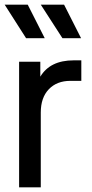

<svg xmlns="http://www.w3.org/2000/svg" viewBox="-25 -804 395 824"><path d="M57 -539H148V-475Q190 -545 291 -545H324V-457H277Q219 -457 184.5 -421Q150 -385 150 -321V0H57ZM150 -784H250L323 -640H243ZM94 -784 167 -640H87L-5 -784Z"/></svg>

Font: BLUETTI 2.0 Normal
Style: Normal
Weight: 400
Designer: Stijn de Vries
Foundry: tokotype
Version: Version 2.005;October 31, 2023;FontCreator 14.0.0.2814 64-bi